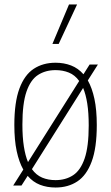

<svg xmlns="http://www.w3.org/2000/svg" viewBox="-20 -828 496 857"><path d="M372 -469Q391 -435.5 401.5 -386.5Q412 -337.5 412 -270Q412 -168 389.2 -106.8Q366.5 -45.5 325.2 -18.2Q284 9 228 9Q190 9 158.5 -3.2Q127 -15.5 103.5 -43L76 0H39L84 -71Q65 -104.5 54.5 -153.5Q44 -202.5 44 -270Q44 -372 66.8 -433Q89.5 -494 130.8 -521Q172 -548 228 -548Q265.5 -548 297.2 -535.8Q329 -523.5 352.5 -496.5L380 -540H417ZM228 -515Q183 -515 149.8 -493.5Q116.5 -472 98.2 -419Q80 -366 80 -272Q80 -216 86.5 -174.5Q93 -133 105 -104.5L333.5 -466.5Q314.5 -493 287.5 -504Q260.5 -515 228 -515ZM228 -24Q273 -24 306.2 -45.8Q339.5 -67.5 357.8 -120.8Q376 -174 376 -268Q376 -324.5 369.5 -365.8Q363 -407 351 -435.5L122.5 -73Q141.5 -46.5 168.2 -35.2Q195 -24 228 -24ZM214 -632 288 -808H324L242 -632Z"/></svg>

Font: Encode Sans Condensed Condensed Thin
Style: Regular
Weight: 100
Width: 3
Designer: Multiple Designers
Foundry: Impallari Type
Version: Version 3.000; ttfautohint (v1.8.3) -l 8 -r 50 -G 200 -x 14 